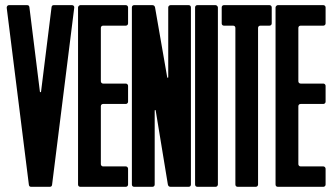

<svg xmlns="http://www.w3.org/2000/svg" viewBox="-20 -720 1282 740"><path d="M178.7 -692.4Q179.7 -700.2 187.5 -700.2H257.3Q261.7 -700.2 264.2 -697.3Q267.1 -693.8 266.1 -689.9L180.7 -7.8Q179.7 0 171.9 0H100.1Q92.3 0 91.3 -7.8L5.9 -689.9Q5.4 -693.4 8.3 -697.3Q10.7 -700.2 14.6 -700.2H84.5Q92.3 -700.2 93.3 -692.4L133.8 -366.7Q133.8 -364.7 136.2 -364.7Q138.2 -364.7 138.2 -366.7Z M289.6 -700.2H464.8Q468.3 -700.2 470.9 -697.8Q473.6 -695.3 473.6 -691.4V-629.9Q473.6 -626 470.9 -623.5Q468.3 -621.1 464.8 -621.1H377.4Q373.5 -621.1 371.1 -618.7Q368.7 -616.2 368.7 -612.3V-406.7Q368.7 -403.3 371.1 -400.6Q373.5 -397.9 377.4 -397.9H464.8Q468.3 -397.9 470.9 -395.3Q473.6 -392.6 473.6 -389.2V-328.1Q473.6 -324.2 470.9 -321.8Q468.3 -319.3 464.8 -319.3H377.4Q373.5 -319.3 371.1 -316.9Q368.7 -314.5 368.7 -310.5V-87.4Q368.7 -84 371.1 -81.3Q373.5 -78.6 377.4 -78.6H464.8Q468.3 -78.6 470.7 -76.2Q473.6 -73.2 473.6 -69.8V-8.8Q473.6 -4.9 470.9 -2.4Q468.3 0 464.8 0H289.6Q285.6 0 283.2 -2.4Q280.8 -4.9 280.8 -8.8V-691.4Q280.8 -694.3 283.7 -697.3Q286.6 -700.2 289.6 -700.2Z M566.9 -700.2Q575.7 -700.2 577.6 -691.4L624.5 -421.9Q624.5 -420.4 626.5 -420.4Q628.4 -420.4 628.4 -422.4V-691.4Q628.4 -694.8 630.9 -697.3Q633.8 -700.2 637.2 -700.2H707Q710.9 -700.2 713.4 -697.8Q715.8 -695.3 715.8 -691.4V-8.8Q715.8 -4.9 713.4 -2.4Q710.9 0 707 0H637.2Q628.9 0 627 -8.8L580.1 -293.9Q580.1 -295.9 578.1 -295.9Q576.2 -295.9 576.2 -293.5V-8.8Q576.2 -4.9 573.7 -2.4Q571.3 0 567.4 0H497.1Q493.2 0 490.7 -2.4Q488.3 -4.9 488.3 -8.8V-691.4Q488.3 -695.3 490.7 -697.8Q493.2 -700.2 497.1 -700.2Z M811 -700.2Q814 -700.2 816.9 -697.3Q819.8 -694.3 819.8 -691.4V-8.8Q819.8 -5.4 816.9 -2.4Q814.5 0 811 0H740.7Q736.8 0 734.4 -2.4Q731.9 -4.9 731.9 -8.8V-691.4Q731.9 -695.3 734.4 -697.8Q736.8 -700.2 740.7 -700.2Z M983.4 -621.1Q979.5 -621.1 977.1 -618.7Q974.6 -616.2 974.6 -612.3V-8.8Q974.6 -4.9 971.9 -2.4Q969.2 0 965.8 0H896Q892.1 0 889.6 -2.4Q887.2 -4.9 887.2 -8.8V-612.3Q887.2 -616.2 884.8 -618.7Q882.3 -621.1 878.4 -621.1H843.3Q839.4 -621.1 836.9 -623.5Q834.5 -626 834.5 -629.9V-691.4Q834.5 -695.3 836.9 -697.8Q839.4 -700.2 843.3 -700.2H1018.6Q1022 -700.2 1024.7 -697.8Q1027.3 -695.3 1027.3 -691.4V-629.9Q1027.3 -626 1024.7 -623.5Q1022 -621.1 1018.6 -621.1Z M1050.8 -700.2H1226.1Q1229.5 -700.2 1232.2 -697.8Q1234.9 -695.3 1234.9 -691.4V-629.9Q1234.9 -626 1232.2 -623.5Q1229.5 -621.1 1226.1 -621.1H1138.7Q1134.8 -621.1 1132.3 -618.7Q1129.9 -616.2 1129.9 -612.3V-406.7Q1129.9 -403.3 1132.3 -400.6Q1134.8 -397.9 1138.7 -397.9H1226.1Q1229.5 -397.9 1232.2 -395.3Q1234.9 -392.6 1234.9 -389.2V-328.1Q1234.9 -324.2 1232.2 -321.8Q1229.5 -319.3 1226.1 -319.3H1138.7Q1134.8 -319.3 1132.3 -316.9Q1129.9 -314.5 1129.9 -310.5V-87.4Q1129.9 -84 1132.3 -81.3Q1134.8 -78.6 1138.7 -78.6H1226.1Q1229.5 -78.6 1231.9 -76.2Q1234.9 -73.2 1234.9 -69.8V-8.8Q1234.9 -4.9 1232.2 -2.4Q1229.5 0 1226.1 0H1050.8Q1046.9 0 1044.4 -2.4Q1042 -4.9 1042 -8.8V-691.4Q1042 -694.3 1044.9 -697.3Q1047.9 -700.2 1050.8 -700.2Z"/></svg>

Font: Silence Rounded
Style: Regular
Weight: 400
Designer: Lilo Joris
Foundry: Lilo Joris
Version: Version 1.019;Fontself Maker 3.5.7